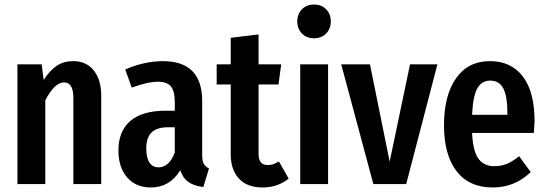

<svg xmlns="http://www.w3.org/2000/svg" viewBox="-20 -813 2411 848"><path d="M427 -392V0H304V-378Q304 -416 293.5 -432.5Q283 -449 263 -449Q221 -449 180 -370V0H57V-529H164L173 -460Q200 -502 230.5 -522.5Q261 -543 304 -543Q361 -543 394 -502Q427 -461 427 -392Z M903 -69 878 13Q837 8 812.5 -9Q788 -26 776 -61Q730 15 646 15Q580 15 541.5 -29.5Q503 -74 503 -148Q503 -234 556 -279Q609 -324 711 -324H752V-361Q752 -411 734.5 -431.5Q717 -452 678 -452Q632 -452 562 -426L533 -506Q573 -524 616.5 -533.5Q660 -543 699 -543Q873 -543 873 -367V-128Q873 -102 880 -89.5Q887 -77 903 -69ZM752 -139V-251H723Q673 -251 649.5 -228Q626 -205 626 -157Q626 -116 640 -95Q654 -74 680 -74Q727 -74 752 -139Z M1255 -24Q1206 15 1140 15Q1071 15 1035 -24.5Q999 -64 999 -132V-440H937V-529H999V-646L1122 -661V-529H1222L1210 -440H1122V-132Q1122 -84 1163 -84Q1176 -84 1186 -87.5Q1196 -91 1212 -100Z M1441 -718Q1441 -686 1420.5 -665Q1400 -644 1367 -644Q1334 -644 1313.5 -665Q1293 -686 1293 -718Q1293 -751 1313.5 -772Q1334 -793 1367 -793Q1400 -793 1420.5 -772Q1441 -751 1441 -718ZM1429 0H1306V-529H1429Z M1774 0H1629L1487 -529H1614L1701 -99L1791 -529H1912Z M2338 -226H2065Q2069 -144 2093.5 -111.5Q2118 -79 2163 -79Q2194 -79 2219 -89.5Q2244 -100 2273 -123L2324 -53Q2254 15 2156 15Q2052 15 1996.5 -57Q1941 -129 1941 -260Q1941 -391 1994 -467Q2047 -543 2144 -543Q2237 -543 2289 -475.5Q2341 -408 2341 -277Q2341 -268 2338 -226ZM2221 -313Q2221 -388 2203 -422.5Q2185 -457 2145 -457Q2108 -457 2088.5 -423.5Q2069 -390 2065 -306H2221Z"/></svg>

Font: Fira Sans Compressed Medium
Style: Regular
Weight: 500
Width: 1
Designer: bBox Type GmbH & Carrois Corporate GbR & Edenspiekermann AG
Foundry: bBox Type GmbH & Carrois Corporate GbR & Edenspiekermann AG
Version: Version 4.301